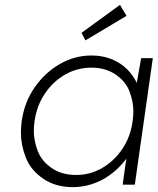

<svg xmlns="http://www.w3.org/2000/svg" viewBox="-20 -759 648 789"><path d="M279 10Q208 10 157 -25Q106 -60 86 -111.5Q66 -163 66 -213Q66 -235 69 -260Q80 -339 122.5 -400Q165 -461 226 -496Q287 -531 356 -531Q396 -531 430 -519Q464 -507 490 -485.5Q516 -464 533 -435Q538 -427 542 -418L560 -520H608L534 0H484L499 -107Q492 -97 483 -87Q458 -58 426 -36Q394 -14 356.5 -2Q319 10 279 10ZM293 -40Q350 -40 399.5 -68.5Q449 -97 482.5 -146.5Q516 -196 525 -261Q528 -282 528 -301Q528 -341 512.5 -382.5Q497 -424 455.5 -452.5Q414 -481 356 -481Q297 -481 247.5 -452.5Q198 -424 164.5 -374.5Q131 -325 122 -261Q119 -240 119 -221Q119 -182 134.5 -140Q150 -98 191.5 -69Q233 -40 293 -40ZM331 -593 315 -624 473 -739 500 -694Z"/></svg>

Font: Lexend ExtLt
Style: Italic
Weight: 250
Italic angle: -8.13011°
Designer: Bonnie Shaver-Troup, Thomas Jockin
Foundry: Lexend
Version: Version 1.007